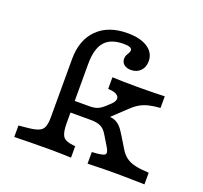

<svg xmlns="http://www.w3.org/2000/svg" viewBox="-112 -760 938 888"><g transform="rotate(20 357.0 -315.5)"><path d="M170.8 -206.7V-429.7Q170.8 -524 224.2 -577.3Q277.6 -630.6 371.9 -630.6Q435.5 -630.6 471.5 -606.7Q507.5 -582.8 507.5 -541.5Q507.5 -512.2 489.8 -494Q472.1 -475.7 443.2 -475.7Q421.8 -475.7 409.1 -486.2Q396.4 -496.7 396.4 -514.4Q396.4 -525 400.5 -532.7Q404.6 -540.4 408.7 -547.3Q412.8 -554.2 412.8 -560.6Q412.8 -577.9 371.6 -577.9Q308 -577.9 278.4 -543.4Q248.7 -508.8 248.7 -434.2V-206.7ZM209.8 -2.4Q157.2 -2.4 118.5 -1.6Q79.8 -0.8 42.9 0V-56.5L90.3 -61.1Q139.1 -65.8 154.9 -81.8Q170.8 -97.7 170.8 -141.5V-206.7H248.7V-141.5Q248.7 -97.5 260.6 -79.4Q272.5 -61.2 313 -57.3L322.3 -56.5V0Q297.8 -0.8 271.5 -1.6Q245.3 -2.4 209.8 -2.4ZM403.7 0V-57.3Q455.9 -59.7 466.1 -68.2Q476.3 -76.7 460.6 -102.9L430 -153.3Q416.2 -177.2 397.7 -186.2Q379.3 -195.2 348.1 -195.2H228.5V-252.4H318.6Q343.3 -252.4 358.5 -258Q373.6 -263.5 391.2 -279.3L408.2 -295Q422.5 -307.4 427.1 -318.4Q431.7 -329.3 427.2 -337.8Q422.7 -346.3 409.9 -351.5Q397.2 -356.8 375.1 -357.6V-414.8Q394.2 -414 425.4 -413.2Q456.6 -412.4 499 -412.4Q526.8 -412.4 550.9 -412.8Q575 -413.2 595.7 -413.6Q616.3 -414 632.7 -414.8V-357.6Q600.9 -355.3 577.6 -349.8Q554.2 -344.2 535.6 -333.8Q517 -323.4 497.6 -305L403.4 -216.2L403.1 -240.3Q428.8 -240.2 445.9 -235.2Q463 -230.1 476.6 -216.6Q490.2 -203.2 505 -177.8L541.4 -118.3Q554.2 -97.1 571.9 -84.2Q589.7 -71.3 616.5 -65.2Q643.3 -59.1 683.7 -57.3V0Q652.2 -0.8 627.4 -1.2Q602.6 -1.6 582.3 -2Q562 -2.4 543 -2.4Q515.4 -2.4 485.6 -2Q455.8 -1.6 403.7 0Z"/></g></svg>

Font: Playfair 5pt SemiExpanded Light
Style: Regular
Weight: 300
Width: 6
Designer: Claus Eggers Sørensen
Foundry: Claus Eggers Sørensen
Version: Version 2.203